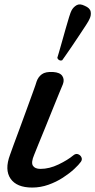

<svg xmlns="http://www.w3.org/2000/svg" viewBox="-20 -832 429 864"><path d="M125 12Q55 12 27.5 -28Q0 -68 25 -135Q29 -147 41 -179.5Q53 -212 69 -255Q85 -298 100.5 -341Q116 -384 128.5 -418Q141 -452 145 -466Q152 -486 168.5 -498Q185 -510 219 -508Q250 -506 260.5 -490Q271 -474 263 -453Q259 -443 246 -412Q233 -381 216.5 -339.5Q200 -298 183 -256.5Q166 -215 152.5 -182Q139 -149 134 -136Q119 -101 128 -86.5Q137 -72 162 -72Q202 -72 243.5 -92Q285 -112 310 -133Q321 -142 331.5 -138Q342 -134 346.5 -124Q351 -114 344 -104Q335 -91 314 -71.5Q293 -52 263 -32.5Q233 -13 197.5 -0.5Q162 12 125 12ZM260 -561Q253 -558 246.5 -561.5Q240 -565 238 -572Q239 -575 245 -595.5Q251 -616 259 -644.5Q267 -673 275.5 -703Q284 -733 291 -755.5Q298 -778 302 -785Q310 -800 324.5 -808.5Q339 -817 361 -806Q385 -796 388 -779.5Q391 -763 383 -747Q380 -739 367 -719Q354 -699 337 -673.5Q320 -648 303.5 -623.5Q287 -599 274.5 -581.5Q262 -564 260 -561Z"/></svg>

Font: Zen Old Mincho
Style: Bold
Weight: 700
Designer: Yoshimichi Ohira
Foundry: Positype
Version: Version 1.500